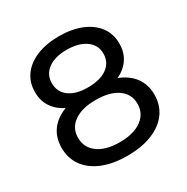

<svg xmlns="http://www.w3.org/2000/svg" viewBox="-163 -848 970 997"><g transform="rotate(-30 322.0 -350.0)"><path d="M321 8Q236 8 174 -17Q112 -42 78 -88.5Q44 -135 44 -198Q44 -260 76.5 -303.5Q109 -347 171 -369.5Q233 -392 321 -392Q409 -392 471.5 -369.5Q534 -347 567 -303Q600 -259 600 -198Q600 -135 566 -88.5Q532 -42 469 -17Q406 8 321 8ZM321 -73Q405 -73 452.5 -107.5Q500 -142 500 -201Q500 -259 452.5 -292.5Q405 -326 321 -326Q238 -326 191 -292.5Q144 -259 144 -201Q144 -142 191 -107.5Q238 -73 321 -73ZM321 -338Q241 -338 185 -359.5Q129 -381 99 -421.5Q69 -462 69 -518Q69 -577 100.5 -619.5Q132 -662 189 -685Q246 -708 321 -708Q397 -708 454 -685Q511 -662 543 -619.5Q575 -577 575 -518Q575 -462 545 -421.5Q515 -381 458 -359.5Q401 -338 321 -338ZM321 -402Q394 -402 435.5 -432Q477 -462 477 -514Q477 -567 434 -597Q391 -627 321 -627Q251 -627 209.5 -597Q168 -567 168 -514Q168 -462 208.5 -432Q249 -402 321 -402Z"/></g></svg>

Font: MOST Montserrat Medium
Style: Regular
Weight: 500
Designer: Julieta Ulanovsky
Foundry: Julieta Ulanovsky
Version: Version 8.000;March 11, 2024;FontCreator 15.0.0.2926 64-bit